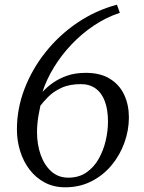

<svg xmlns="http://www.w3.org/2000/svg" viewBox="-20 -787 612 817"><path d="M257.5 10Q209 10 171 -10Q133 -30 106.2 -64.8Q79.5 -99.5 65.8 -143.8Q52 -188 52 -236.5Q52 -325 84.5 -409.5Q117 -494 174.8 -566.2Q232.5 -638.5 310 -690.8Q387.5 -743 477.5 -767L490 -732.5Q431 -713 379 -678Q327 -643 284 -597.5Q241 -552 209.5 -500.5Q178 -449 160.5 -395.5Q178 -415 203.8 -433.5Q229.5 -452 264.2 -464.5Q299 -477 345 -477Q407.5 -477 448.2 -451.5Q489 -426 508.8 -383Q528.5 -340 528.5 -287.5Q528.5 -232.5 509.2 -179.2Q490 -126 454.2 -83.2Q418.5 -40.5 368.5 -15.2Q318.5 10 257.5 10ZM270.5 -31Q315.5 -31 347.5 -53Q379.5 -75 399.8 -110.8Q420 -146.5 429.8 -188.5Q439.5 -230.5 439.5 -269.5Q439.5 -320 426.2 -355.8Q413 -391.5 387.2 -410.2Q361.5 -429 324 -429Q275 -429 241 -413Q207 -397 185.8 -375.5Q164.5 -354 152 -337.5Q148 -320 144.8 -301.5Q141.5 -283 139.5 -263.8Q137.5 -244.5 137.5 -225Q137.5 -172.5 153 -128.5Q168.5 -84.5 198.2 -57.8Q228 -31 270.5 -31Z"/></svg>

Font: Merriweather 36pt Light
Style: Italic
Weight: 300
Italic angle: -7.8°
Version: Version 2.101